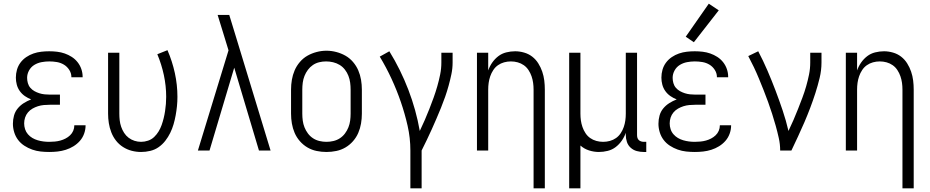

<svg xmlns="http://www.w3.org/2000/svg" viewBox="-20 -816 5040 1041"><path d="M247 8Q224 8 200.5 5.5Q177 3 154.5 -5Q132 -13 112 -26Q92 -39 78 -57.5Q64 -76 57 -99Q50 -122 50 -145Q50 -168 56 -189.5Q62 -211 76 -228Q90 -245 109 -257Q128 -269 149 -277Q131 -284 115 -295Q99 -306 87.5 -322Q76 -338 71 -357Q66 -376 66 -395Q66 -417 72 -438Q78 -459 91 -476.5Q104 -494 122.5 -506.5Q141 -519 161.5 -526Q182 -533 203.5 -535.5Q225 -538 247 -538Q268 -538 289.5 -535.5Q311 -533 331 -526Q351 -519 369 -507.5Q387 -496 400.5 -479Q414 -462 421 -441.5Q428 -421 428 -400Q428 -399 428 -398.5Q428 -398 428 -397H367Q367 -397 367 -397.5Q367 -398 367 -399Q367 -419 355.5 -437Q344 -455 326.5 -465.5Q309 -476 288.5 -479.5Q268 -483 247 -483Q226 -483 205 -479Q184 -475 166 -464Q148 -453 137.5 -434Q127 -415 127 -394Q127 -380 131 -365.5Q135 -351 144.5 -340Q154 -329 166.5 -322Q179 -315 193 -310.5Q207 -306 221.5 -304.5Q236 -303 250 -303H305V-248H250Q234 -248 217.5 -246.5Q201 -245 185.5 -240Q170 -235 156 -227Q142 -219 131.5 -206.5Q121 -194 116 -178.5Q111 -163 111 -147Q111 -131 116 -115.5Q121 -100 131.5 -88Q142 -76 155.5 -68Q169 -60 184.5 -55.5Q200 -51 215.5 -49Q231 -47 247 -47Q262 -47 277.5 -48.5Q293 -50 307.5 -54Q322 -58 335.5 -65Q349 -72 360 -82.5Q371 -93 377 -107Q383 -121 383 -137Q383 -137 383 -137Q383 -137 383 -137H444Q444 -137 444 -136.5Q444 -136 444 -136Q444 -113 436 -91Q428 -69 413 -52Q398 -35 378.5 -23Q359 -11 337 -4Q315 3 292.5 5.5Q270 8 247 8Z M745 8Q719 8 694 1.5Q669 -5 647 -19Q625 -33 609 -53.5Q593 -74 583.5 -98.5Q574 -123 570 -148.5Q566 -174 566 -200V-530H627V-200Q627 -182 629 -164Q631 -146 637 -128.5Q643 -111 653 -95.5Q663 -80 677.5 -69Q692 -58 709.5 -52.5Q727 -47 745 -47Q764 -47 783 -53.5Q802 -60 816 -73.5Q830 -87 840 -103.5Q850 -120 856.5 -138.5Q863 -157 867.5 -175.5Q872 -194 875 -213.5Q878 -233 879.5 -252.5Q881 -272 881 -291Q881 -350 868.5 -408.5Q856 -467 833 -522L888 -544Q914 -484 928 -420Q942 -356 942 -291Q942 -265 939.5 -240.5Q937 -216 932.5 -191Q928 -166 921 -142Q914 -118 903 -95.5Q892 -73 876.5 -53Q861 -33 840.5 -18.5Q820 -4 795 2Q770 8 745 8Z M1053 0 1219 -543 1193 -628Q1185 -655 1176.5 -681.5Q1168 -708 1160 -735H1223L1257 -624L1447 0H1384L1250 -449L1116 0Z M1750 8Q1723 8 1696.5 2.5Q1670 -3 1647 -16.5Q1624 -30 1606 -50.5Q1588 -71 1577.5 -95.5Q1567 -120 1562.5 -146.5Q1558 -173 1558 -200V-330Q1558 -357 1562.5 -383.5Q1567 -410 1577.5 -434.5Q1588 -459 1606 -480Q1624 -501 1647 -514Q1670 -527 1696.5 -534Q1723 -541 1750 -541Q1777 -541 1803.5 -534Q1830 -527 1853 -514Q1876 -501 1894 -480Q1912 -459 1922.5 -434.5Q1933 -410 1937.5 -383.5Q1942 -357 1942 -330V-200Q1942 -173 1937.5 -146.5Q1933 -120 1922.5 -95.5Q1912 -71 1894 -50.5Q1876 -30 1853 -16.5Q1830 -3 1803.5 2.5Q1777 8 1750 8ZM1750 -47Q1769 -47 1788 -51.5Q1807 -56 1823 -66.5Q1839 -77 1850.5 -92.5Q1862 -108 1869 -125.5Q1876 -143 1878.5 -162Q1881 -181 1881 -200V-330Q1881 -349 1878.5 -368Q1876 -387 1869 -405Q1862 -423 1850 -438.5Q1838 -454 1821.5 -464Q1805 -474 1786 -478.5Q1767 -483 1748 -483Q1729 -483 1710.5 -478.5Q1692 -474 1676.5 -463.5Q1661 -453 1649.5 -437.5Q1638 -422 1631 -404.5Q1624 -387 1621.5 -368Q1619 -349 1619 -330V-200Q1619 -181 1621.5 -162Q1624 -143 1631 -125.5Q1638 -108 1649.5 -92.5Q1661 -77 1677 -66.5Q1693 -56 1712 -51.5Q1731 -47 1750 -47Z M2205 205V0Q2205 -68 2190 -134Q2175 -200 2153 -264Q2131 -328 2102.5 -389.5Q2074 -451 2039 -509L2091 -538Q2152 -439 2194 -329.5Q2236 -220 2256 -106Q2270 -135 2283 -165Q2296 -195 2308 -225.5Q2320 -256 2331 -286.5Q2342 -317 2351 -348.5Q2360 -380 2366.5 -412Q2373 -444 2373 -477V-530H2434V-477Q2434 -445 2427.5 -414Q2421 -383 2412.5 -352Q2404 -321 2393.5 -291Q2383 -261 2371 -231.5Q2359 -202 2346.5 -173Q2334 -144 2321 -115Q2308 -86 2294 -57Q2280 -28 2266 0V205Z M2873 205V-330Q2873 -349 2870.5 -367Q2868 -385 2862 -402.5Q2856 -420 2845.5 -436Q2835 -452 2820 -462.5Q2805 -473 2787 -478Q2769 -483 2750 -483Q2731 -483 2713 -478Q2695 -473 2680 -462.5Q2665 -452 2654.5 -436Q2644 -420 2638 -402.5Q2632 -385 2629.5 -367Q2627 -349 2627 -330V0H2566V-530H2627V-434Q2635 -457 2649 -477Q2663 -497 2682 -511.5Q2701 -526 2725 -532Q2749 -538 2773 -538Q2797 -538 2821.5 -531Q2846 -524 2865.5 -509Q2885 -494 2898.5 -472.5Q2912 -451 2920 -427.5Q2928 -404 2931 -379.5Q2934 -355 2934 -330V205Z M3066 205V-530H3127V-200Q3127 -181 3129.5 -163Q3132 -145 3138 -127.5Q3144 -110 3154.5 -94Q3165 -78 3180 -67.5Q3195 -57 3213 -52Q3231 -47 3250 -47Q3269 -47 3287 -52Q3305 -57 3320 -67.5Q3335 -78 3345.5 -94Q3356 -110 3362 -127.5Q3368 -145 3370.5 -163Q3373 -181 3373 -200V-530H3434V-84Q3434 -76 3436 -69Q3438 -62 3443 -57Q3448 -52 3455.5 -49.5Q3463 -47 3470 -47H3484V8H3470Q3451 8 3432.5 3Q3414 -2 3399.5 -15Q3385 -28 3379 -46.5Q3373 -65 3373 -84V-96Q3365 -73 3351 -53Q3337 -33 3318 -18.5Q3299 -4 3275 2Q3251 8 3227 8Q3200 8 3173.5 -0.5Q3147 -9 3127 -27V205Z M3747 8Q3724 8 3700.5 5.5Q3677 3 3654.5 -5Q3632 -13 3612 -26Q3592 -39 3578 -57.5Q3564 -76 3557 -99Q3550 -122 3550 -145Q3550 -168 3556 -189.5Q3562 -211 3576 -228Q3590 -245 3609 -257Q3628 -269 3649 -277Q3631 -284 3615 -295Q3599 -306 3587.5 -322Q3576 -338 3571 -357Q3566 -376 3566 -395Q3566 -417 3572 -438Q3578 -459 3591 -476.5Q3604 -494 3622.5 -506.5Q3641 -519 3661.5 -526Q3682 -533 3703.5 -535.5Q3725 -538 3747 -538Q3768 -538 3789.5 -535.5Q3811 -533 3831 -526Q3851 -519 3869 -507.5Q3887 -496 3900.5 -479Q3914 -462 3921 -441.5Q3928 -421 3928 -400Q3928 -399 3928 -398.5Q3928 -398 3928 -397H3867Q3867 -397 3867 -397.5Q3867 -398 3867 -399Q3867 -419 3855.5 -437Q3844 -455 3826.5 -465.5Q3809 -476 3788.5 -479.5Q3768 -483 3747 -483Q3726 -483 3705 -479Q3684 -475 3666 -464Q3648 -453 3637.5 -434Q3627 -415 3627 -394Q3627 -380 3631 -365.5Q3635 -351 3644.5 -340Q3654 -329 3666.5 -322Q3679 -315 3693 -310.5Q3707 -306 3721.5 -304.5Q3736 -303 3750 -303H3805V-248H3750Q3734 -248 3717.5 -246.5Q3701 -245 3685.5 -240Q3670 -235 3656 -227Q3642 -219 3631.5 -206.5Q3621 -194 3616 -178.5Q3611 -163 3611 -147Q3611 -131 3616 -115.5Q3621 -100 3631.5 -88Q3642 -76 3655.5 -68Q3669 -60 3684.5 -55.5Q3700 -51 3715.5 -49Q3731 -47 3747 -47Q3762 -47 3777.5 -48.5Q3793 -50 3807.5 -54Q3822 -58 3835.5 -65Q3849 -72 3860 -82.5Q3871 -93 3877 -107Q3883 -121 3883 -137Q3883 -137 3883 -137Q3883 -137 3883 -137H3944Q3944 -137 3944 -136.5Q3944 -136 3944 -136Q3944 -113 3936 -91Q3928 -69 3913 -52Q3898 -35 3878.5 -23Q3859 -11 3837 -4Q3815 3 3792.5 5.5Q3770 8 3747 8ZM3742 -587 3698 -617 3823 -796 3877 -760Z M4210 0Q4210 -34 4202.5 -67.5Q4195 -101 4186 -133.5Q4177 -166 4166.5 -198.5Q4156 -231 4144.5 -263Q4133 -295 4120.5 -326.5Q4108 -358 4095 -389.5Q4082 -421 4067.5 -451.5Q4053 -482 4037 -512L4091 -538Q4118 -487 4141 -433.5Q4164 -380 4184.5 -326Q4205 -272 4223.5 -217Q4242 -162 4255 -106Q4269 -135 4282 -165Q4295 -195 4307 -225.5Q4319 -256 4330.5 -286.5Q4342 -317 4351 -348.5Q4360 -380 4366.5 -412Q4373 -444 4373 -477V-530H4434V-477Q4434 -435 4424 -393.5Q4414 -352 4401 -311.5Q4388 -271 4373 -231.5Q4358 -192 4341.5 -153.5Q4325 -115 4307 -76.5Q4289 -38 4271 0Z M4873 205V-330Q4873 -349 4870.5 -367Q4868 -385 4862 -402.5Q4856 -420 4845.5 -436Q4835 -452 4820 -462.5Q4805 -473 4787 -478Q4769 -483 4750 -483Q4731 -483 4713 -478Q4695 -473 4680 -462.5Q4665 -452 4654.5 -436Q4644 -420 4638 -402.5Q4632 -385 4629.5 -367Q4627 -349 4627 -330V0H4566V-530H4627V-434Q4635 -457 4649 -477Q4663 -497 4682 -511.5Q4701 -526 4725 -532Q4749 -538 4773 -538Q4797 -538 4821.5 -531Q4846 -524 4865.5 -509Q4885 -494 4898.5 -472.5Q4912 -451 4920 -427.5Q4928 -404 4931 -379.5Q4934 -355 4934 -330V205Z"/></svg>

Font: Iosevka Term Light
Style: Regular
Weight: 300
Monospace: yes
Designer: Belleve Invis
Foundry: Belleve Invis
Version: Version 9.0.1; ttfautohint (v1.8.3)